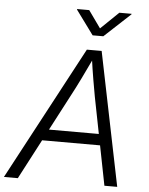

<svg xmlns="http://www.w3.org/2000/svg" viewBox="-82 -992 809 1042"><g transform="rotate(5 322.0 -471.0)"><path d="M-21 0 367.2 -727.5H447.8L596.2 0H526.4L432.6 -476.6Q425.8 -514.2 416.5 -567.9Q407.2 -621.6 397 -695.8H412.6Q378.4 -623.5 352.3 -570.1Q326.2 -516.6 304.7 -476.6L54.7 0ZM139.6 -216.3 149.9 -277.3H516.6L506.8 -216.3ZM361.3 -942.4 428.2 -848.6 525.4 -942.4H592.3L591.8 -939.5L449.7 -807.6H391.6L294.9 -939.5L295.4 -942.4Z"/></g></svg>

Font: Inter 18pt Light
Style: Italic
Weight: 300
Italic angle: -9.3988°
Designer: Rasmus Andersson
Foundry: rsms
Version: Version 4.001;git-66647c0bb